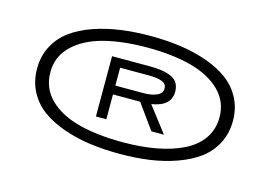

<svg xmlns="http://www.w3.org/2000/svg" viewBox="-75 -855 1199 829"><g transform="rotate(15 525.0 -441.0)"><path d="M69.5 -441.5Q69.5 -497.5 93.2 -542.5Q117 -587.5 157.5 -617.2Q198 -647 254.5 -666.8Q311 -686.5 374 -695.2Q437 -704 508 -704Q579 -704 641.5 -695.2Q704 -686.5 760.2 -666.8Q816.5 -647 857 -617.2Q897.5 -587.5 921.2 -542.5Q945 -497.5 945 -441.5Q945 -385 921.2 -339.8Q897.5 -294.5 857 -264.8Q816.5 -235 760.2 -215Q704 -195 641.5 -186.2Q579 -177.5 508 -177.5Q437 -177.5 374 -186.2Q311 -195 254.5 -215Q198 -235 157.5 -264.8Q117 -294.5 93.2 -339.8Q69.5 -385 69.5 -441.5ZM508 -229.5Q591 -229.5 659 -242.2Q727 -255 778 -280.5Q829 -306 857 -347Q885 -388 885 -441.5Q885 -511.5 835.5 -559.8Q786 -608 702.8 -630Q619.5 -652 508 -652Q395.5 -652 312 -630Q228.5 -608 178.8 -559.8Q129 -511.5 129 -441.5Q129 -370.5 177.5 -322.2Q226 -274 309.5 -251.8Q393 -229.5 508 -229.5ZM368.5 -307V-576.5H535Q566 -576.5 588.8 -573.2Q611.5 -570 631.2 -562Q651 -554 661.2 -538Q671.5 -522 671.5 -498.5Q671.5 -434 585.5 -420.5L672.5 -307H616.5L536.5 -418H415V-307ZM415 -537.5V-457.5H540.5Q577 -457.5 600.2 -468Q623.5 -478.5 623.5 -500Q623.5 -521 602.5 -529.2Q581.5 -537.5 540.5 -537.5Z"/></g></svg>

Font: League Mono Extended
Style: Regular
Weight: 400
Width: 9
Designer: Tyler Finck
Foundry: The League of Moveable Type / Tyler Finck
Version: Version 2.210